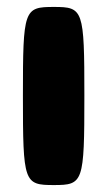

<svg xmlns="http://www.w3.org/2000/svg" viewBox="-20 -533 309 553"><path d="M135 0C220 0 223 -7 223 -257C223 -506 220 -513 135 -513C49 -513 46 -506 46 -257C46 -7 49 0 135 0Z"/></svg>

Font: Hussar Print
Style: Bold
Weight: 700
Foundry: Cannot Into Space Fonts
Version: Version 2.00